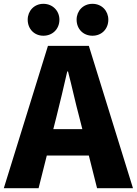

<svg xmlns="http://www.w3.org/2000/svg" viewBox="-28 -985 716 1005"><path d="M199 -798C248 -798 283 -834 283 -882C283 -928 248 -965 199 -965C151 -965 117 -928 117 -882C117 -834 151 -798 199 -798ZM456 -798C505 -798 539 -834 539 -882C539 -928 505 -965 456 -965C407 -965 373 -928 373 -882C373 -834 407 -798 456 -798ZM-8 0H174L217 -171H437L480 0H668L437 -745H223ZM251 -309 267 -372C286 -446 306 -533 324 -611H328C348 -535 367 -446 387 -372L403 -309Z"/></svg>

Font: Noto Sans TC Black
Style: Regular
Weight: 900
Designer: Ryoko NISHIZUKA 西塚涼子 (kana, bopomofo & ideographs); Paul D. Hunt (Latin, Greek & Cyrillic); Sandoll Communications 산돌커뮤니
Foundry: Adobe
Version: Version 2.004;hotconv 1.0.118;makeotfexe 2.5.65603